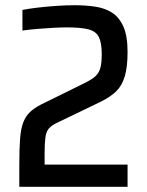

<svg xmlns="http://www.w3.org/2000/svg" viewBox="-20 -716 564 736"><path d="M54 0V-83Q54 -145 57 -184.5Q60 -224 70 -249Q80 -274 100 -291Q120 -308 155 -324L303 -397Q332 -411 346 -424Q360 -437 365 -456.5Q370 -476 370 -508Q370 -552 359 -574Q348 -596 319 -603.5Q290 -611 237 -611Q215 -611 186.5 -609.5Q158 -608 127.5 -605.5Q97 -603 66 -599V-678Q92 -683 126 -687Q160 -691 197 -693.5Q234 -696 266 -696Q308 -696 345 -690.5Q382 -685 409.5 -667.5Q437 -650 453 -614Q469 -578 469 -517Q469 -460 458.5 -424Q448 -388 425.5 -366Q403 -344 364 -325L198 -245Q177 -235 167 -223Q157 -211 154 -189Q151 -167 151 -127V-85H469V0Z"/></svg>

Font: Saira SemiCondensed Medium
Style: Regular
Weight: 500
Width: 4
Designer: Hector Gatti with collaboration of the Omnibus-Type team
Foundry: Omnibus-Type
Version: Version 1.101